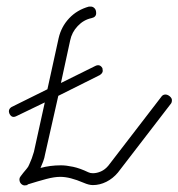

<svg xmlns="http://www.w3.org/2000/svg" viewBox="-20 -570 542 583"><path d="M469 -275Q474 -283 482 -283Q489 -283 495.5 -277.5Q502 -272 502 -266Q502 -258 498 -254L338 -46Q323 -28 303 -18Q283 -8 262 -8Q250 -8 234 -15Q213 -24 195.5 -28.5Q178 -33 163 -33Q145 -33 120.5 -26.5Q96 -20 64 -10L63 -8Q57 -7 55 -7Q49 -7 44 -12Q39 -17 39 -26Q39 -30 42.5 -34.5Q46 -39 50.5 -45Q55 -51 60.5 -57Q66 -63 69 -71Q77 -88 83 -109L116 -259L29 -217Q25 -215 21 -215Q14 -215 9 -224Q7 -229 7 -232Q7 -240 15 -245L124 -299L158 -454Q166 -489 190 -514.5Q214 -540 250 -550Q250 -550 256 -550Q262 -550 267 -545Q272 -540 272 -530Q272 -518 258 -515Q234 -510 216 -491Q198 -472 193 -447L165 -318L270 -370Q274 -372 278 -372Q286 -372 291 -363Q292 -358 292 -355Q292 -348 283 -342L157 -279L117 -102Q115 -90 111 -79.5Q107 -69 103 -60Q132 -68 165 -68Q181 -68 202 -63.5Q223 -59 248 -47Q254 -44 262 -44Q274 -44 286.5 -49.5Q299 -55 309 -67Z"/></svg>

Font: Gruenewald VA
Style: Regular
Weight: 400
Designer: Peter Wiegel
Foundry: Peter Wiegel, nach dem Schriftentwurf von Dr. H. Gr¸newald
Version: Version 0.007